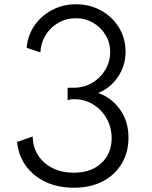

<svg xmlns="http://www.w3.org/2000/svg" viewBox="-20 -860 709 896"><path d="M324 16Q403.5 16 460.8 -14.5Q518 -45 548.8 -97.8Q579.5 -150.5 579.5 -217Q579.5 -296 538.5 -351.2Q497.5 -406.5 437.5 -426Q495.5 -449 530.8 -501.5Q566 -554 566 -618.5Q566 -680.5 535.5 -730.8Q505 -781 452.5 -810.5Q400 -840 334.5 -840Q274.5 -840 224 -813.8Q173.5 -787.5 141.5 -741.8Q109.5 -696 104.5 -637L168.5 -615.5Q170.5 -660 193 -696.2Q215.5 -732.5 252.5 -753.8Q289.5 -775 333.5 -775Q377.5 -775 413.8 -754.2Q450 -733.5 472 -697.8Q494 -662 494 -617Q494 -572 471.2 -534Q448.5 -496 410 -473.2Q371.5 -450.5 323 -450.5H295.5V-393Q310 -397 327 -397Q375 -397 414.5 -372.8Q454 -348.5 477.5 -307.2Q501 -266 501 -215Q501 -143.5 453 -98.8Q405 -54 324 -54Q269 -54 226 -75.2Q183 -96.5 158.2 -134.8Q133.5 -173 132.5 -223L59.5 -197.5Q66 -134 101 -85.8Q136 -37.5 193.5 -10.8Q251 16 324 16Z"/></svg>

Font: Spartan
Style: Regular
Weight: 400
Designer: Matt Bailey, Mirko Velimirovic
Foundry: Matt Bailey
Version: Version 1.003; ttfautohint (v1.8.3)